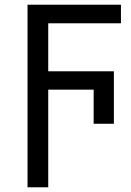

<svg xmlns="http://www.w3.org/2000/svg" viewBox="-20 -556 557 816"><path d="M185 240H97V-536H494V-457H185V-253H464V-30H378V-175H185Z"/></svg>

Font: Go Noto Kurrent-Regular
Style: Regular
Weight: 400
Designer: Monotype Design Team
Foundry: Monotype Imaging Inc.
Version: Version 2.012; ttfautohint (v1.8.4.7-5d5b)